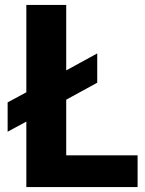

<svg xmlns="http://www.w3.org/2000/svg" viewBox="-20 -760 591 780"><path d="M11 -344 87 -385V-740H249V-474L375 -543V-424L249 -355V-129H539V0H87V-266L11 -225Z"/></svg>

Font: Encode Sans Narrow
Style: Bold
Weight: 700
Designer: Pablo Impallari, Andres Torresi
Foundry: Pablo Impallari, Andres Torresi
Version: Version 1.000; ttfautohint (v1.00) -l 8 -r 50 -G 200 -x 14 -